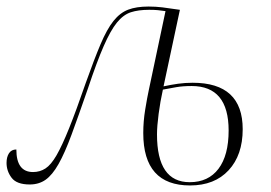

<svg xmlns="http://www.w3.org/2000/svg" viewBox="-40 -557 827 587"><path d="M541 10Q398 10 398 -150Q398 -186 404 -222.5Q410 -259 415 -282L466 -523Q453 -525 442 -526Q431 -527 416 -527Q383 -527 360 -519.5Q337 -512 317.5 -488Q298 -464 277 -416Q256 -368 229 -287Q200 -203 179 -146Q158 -89 139 -55.5Q120 -22 99.5 -7.5Q79 7 51 7Q11 7 -4.5 -13.5Q-20 -34 -20 -59Q-20 -77 -12.5 -88.5Q-5 -100 10 -100Q10 -31 61 -31Q82 -31 99 -42Q116 -53 133 -82.5Q150 -112 171.5 -165.5Q193 -219 222 -303Q248 -376 267.5 -422Q287 -468 307 -493Q327 -518 352 -527.5Q377 -537 414 -537Q436 -537 456.5 -534.5Q477 -532 510 -527L460 -293Q483 -298 504.5 -301Q526 -304 549 -304Q702 -304 702 -162Q702 -83 659 -36.5Q616 10 541 10ZM540 0Q597 0 628 -41Q659 -82 659 -158Q659 -294 546 -294Q519 -294 499 -290.5Q479 -287 458 -283Q450 -247 445 -209Q440 -171 440 -146Q440 0 540 0Z"/></svg>

Font: Noto Serif Display ExtraLight
Style: Italic
Weight: 200
Italic angle: -12°
Designer: Monotype Design Team
Foundry: Monotype Imaging Inc.
Version: Version 2.009